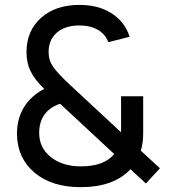

<svg xmlns="http://www.w3.org/2000/svg" viewBox="-20 -754 697 789"><path d="M579.6 0 516.1 -58.6Q447.8 15.1 311.5 15.1Q193.4 15.1 122.6 -43.9Q51.8 -103 49.8 -200.7Q48.8 -263.2 77.1 -311Q105.5 -358.9 161.6 -388.7Q122.1 -427.2 105.5 -461.7Q88.9 -496.1 88.9 -539.6Q88.9 -627.4 148.7 -680.7Q208.5 -733.9 306.6 -733.9Q383.8 -733.9 438.2 -699.5Q492.7 -665 512.7 -603L425.3 -580.6Q413.1 -613.3 382.3 -631.3Q351.6 -649.4 306.6 -649.4Q247.6 -649.4 213.6 -619.9Q179.7 -590.3 179.7 -539.6Q179.7 -506.3 198.5 -479.2Q217.3 -452.1 267.6 -405.3L477.5 -210.4V-214.4V-358.4H568.4V-205.6Q568.4 -166 558.6 -134.8L637.2 -62.5ZM311.5 -70.3Q408.7 -70.3 449.2 -121.1L227.1 -327.6Q184.1 -313.5 162.1 -282Q140.1 -250.5 141.1 -205.1Q142.1 -144.5 190.2 -107.4Q238.3 -70.3 311.5 -70.3Z"/></svg>

Font: Vela Sans Med
Style: Regular
Weight: 500
Designer: Principal design: Mikhail Sharanda - project Manrope.
Design modification: Ravid Balaliev
Foundry: Mikhail Sharanda
Version: Version 1.001